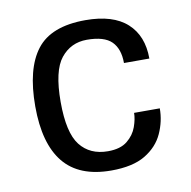

<svg xmlns="http://www.w3.org/2000/svg" viewBox="-59 -504 571 575"><g transform="rotate(-10 226.0 -216.5)"><path d="M235.4 11.7Q137.7 11.7 90.8 -45.9Q43.9 -103.5 43.9 -216.8Q43.9 -331.1 87.9 -388.2Q131.8 -445.3 236.3 -445.3Q320.3 -445.3 362.8 -406.7Q405.3 -368.2 405.3 -298.8Q386.7 -298.8 367.2 -298.8Q347.7 -298.8 328.1 -298.8Q328.1 -341.8 305.7 -364.3Q283.2 -386.7 230.5 -386.7Q181.6 -386.7 151.4 -349.1Q121.1 -311.5 121.1 -216.8Q121.1 -123 150.9 -85Q180.7 -46.9 235.4 -46.9Q273.4 -46.9 294.4 -64Q315.4 -81.1 323.7 -104.5Q332 -127.9 332 -146.5Q351.6 -146.5 371.1 -146.5Q390.6 -146.5 410.2 -146.5Q410.2 -107.4 393.6 -70.8Q377 -34.2 338.9 -11.2Q300.8 11.7 235.4 11.7Z"/></g></svg>

Font: Namkio Khamti
Style: Regular
Weight: 400
Designer: Debbi Hosken
Foundry: SIL International
Version: Version 3.917